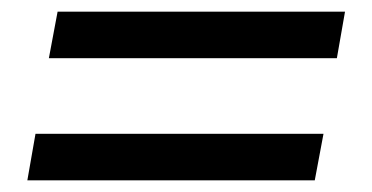

<svg xmlns="http://www.w3.org/2000/svg" viewBox="-20 -416 640 330"><path d="M64 -316 79 -396H573L559 -316ZM27 -106 41 -186H536L521 -106Z"/></svg>

Font: Livvic Medium
Style: Italic
Weight: 500
Italic angle: -10°
Designer: Jacques Le Bailly, Baron von Fonthausen
Version: Version 1.001; ttfautohint (v1.8.2)